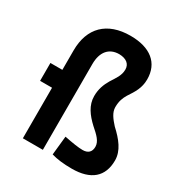

<svg xmlns="http://www.w3.org/2000/svg" viewBox="-176 -865 938 999"><g transform="rotate(30 293.0 -366.0)"><path d="M399.4 9.8C513.2 9.8 573.2 -42 573.2 -139.6C573.2 -197.8 534.7 -245.1 483.4 -292.5C457 -321.8 435.5 -349.1 435.5 -380.9C435.5 -418 445.3 -440.4 458 -461.9C485.4 -503.4 507.3 -536.6 507.3 -588.9C507.3 -686.5 439 -742.2 319.3 -742.2C179.7 -742.2 100.1 -664.1 100.1 -527.3V-411.1H28.3V-303.7H100.1V0H220.2V-515.1C220.2 -588.4 255.4 -629.9 316.4 -629.9C358.9 -628.9 383.3 -609.4 383.3 -576.2C383.3 -539.6 362.8 -514.2 342.3 -481.4C323.7 -449.7 311.5 -417.5 311.5 -376C311.5 -320.8 343.8 -278.3 386.2 -238.8C421.9 -207.5 449.2 -183.1 449.2 -149.9C449.2 -119.1 431.6 -102.5 399.4 -102.5C373.5 -102.5 337.4 -108.4 288.1 -118.2L276.4 -4.9C309.1 4.9 349.1 9.8 399.4 9.8Z"/></g></svg>

Font: Cascadia Code NF SemiBold
Style: Regular
Weight: 600
Monospace: yes
Designer: Aaron Bell
Foundry: Saja Typeworks
Version: Version 2404.023